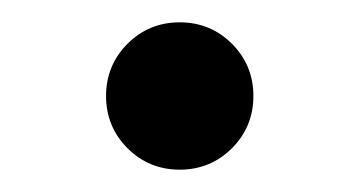

<svg xmlns="http://www.w3.org/2000/svg" viewBox="-20 -136 322 172"><path d="M75 -50C75 -31.7 81.4 -16.1 94.2 -3.2C107.1 9.6 122.7 16 141 16C159.3 16 174.9 9.6 187.8 -3.2C200.6 -16.1 207 -31.7 207 -50C207 -68.3 200.6 -83.9 187.8 -96.8C174.9 -109.6 159.3 -116 141 -116C122.7 -116 107.1 -109.6 94.2 -96.8C81.4 -83.9 75 -68.3 75 -50Z"/></svg>

Font: Besley*
Style: Regular
Weight: 400
Designer: Owen Earl
Foundry: indestructible type*
Version: Version 3.000; ttfautohint (v1.8.3)